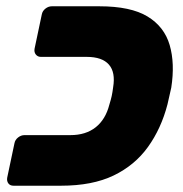

<svg xmlns="http://www.w3.org/2000/svg" viewBox="-20 -591 582 611"><path d="M23 0Q12 0 6.5 -7.5Q1 -15 3 -26L26 -135Q28 -146 37.5 -153.5Q47 -161 58 -161H204Q253 -161 284.5 -186Q316 -211 328 -258Q333 -274 335.5 -285.5Q338 -297 340 -313Q348 -361 326.5 -385.5Q305 -410 256 -410H110Q100 -410 94 -417.5Q88 -425 90 -436L113 -545Q115 -556 124.5 -563.5Q134 -571 145 -571H296Q396 -571 449.5 -538.5Q503 -506 520 -447.5Q537 -389 525 -312Q521 -295 519 -285.5Q517 -276 513 -259Q493 -182 451 -123.5Q409 -65 341.5 -32.5Q274 0 174 0Z"/></svg>

Font: Rubik ExtraBold
Style: Italic
Weight: 800
Italic angle: -12°
Designer: Hubert and Fischer
Foundry: Hubert and Fischer
Version: Version 2.300;gftools[0.9.30]